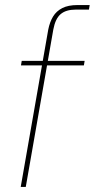

<svg xmlns="http://www.w3.org/2000/svg" viewBox="-20 -740 375 760"><path d="M62 0 171 -623Q177 -653 190 -674.5Q203 -696 226.5 -708Q250 -720 287 -720H335L332 -702H280Q241 -702 220 -684Q199 -666 191 -623L82 0ZM63 -481 66 -499H315L312 -481Z"/></svg>

Font: DM Sans 20pt Thin
Style: Italic
Weight: 250
Italic angle: -10°
Version: Version 4.004;gftools[0.9.30]